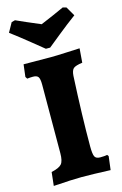

<svg xmlns="http://www.w3.org/2000/svg" viewBox="-133 -935 633 999"><g transform="rotate(-15 183.5 -435.5)"><path d="M35 -66Q77 -75 90.5 -91Q104 -107 104 -149L105 -518Q105 -549 97.5 -559.5Q90 -570 69 -570Q54 -570 38 -568L31 -579L39 -645L187 -644Q215 -644 276 -647L342 -650L336 -574Q299 -569 287.5 -559Q276 -549 274 -520Q263 -307 263 -143Q263 -101 270 -87.5Q277 -74 299 -74Q322 -74 337 -77L343 -69L334 4Q236 0 178 0Q130 0 27 7ZM8 -823 36 -873 55 -878Q96 -859 184 -822Q256 -852 312 -878L331 -873L360 -823Q311 -787 260.5 -746Q210 -705 195 -693H172Q157 -705 106.5 -746Q56 -787 8 -823Z"/></g></svg>

Font: Alegreya SC ExtraBold
Style: Regular
Weight: 800
Designer: Juan Pablo del Peral
Foundry: Huerta Tipografica
Version: Version 2.007; ttfautohint (v1.6)